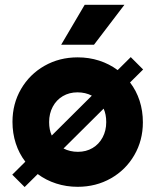

<svg xmlns="http://www.w3.org/2000/svg" viewBox="-20 -753 638 788"><path d="M134.8 -38.6 81.1 14.6 30.3 -36.1 84 -89.4Q58.1 -123 44.7 -164.6Q31.2 -206.1 31.2 -252.9Q31.2 -327.1 66.4 -387.7Q101.6 -448.2 162.6 -482.9Q223.6 -517.6 298.8 -517.6Q345.2 -517.6 387 -504.2Q428.7 -490.7 462.9 -465.3L516.6 -518.6L567.4 -467.8L513.7 -414.6Q539.6 -380.9 553 -339.4Q566.4 -297.9 566.4 -251Q566.4 -176.8 531.2 -116.2Q496.1 -55.7 435.1 -21Q374 13.7 298.8 13.7Q252.4 13.7 210.7 0.2Q168.9 -13.2 134.8 -38.6ZM416 -252Q416 -283.7 405.3 -307.1L240.7 -143.6Q267.1 -129.9 299.8 -129.9Q333.5 -129.9 359.9 -145.5Q386.2 -161.1 401.1 -189Q416 -216.8 416 -252ZM192.4 -196.8 356.9 -360.4Q330.6 -374 297.9 -374Q264.2 -374 237.8 -358.4Q211.4 -342.8 196.5 -314.9Q181.6 -287.1 181.6 -252Q181.6 -220.2 192.4 -196.8ZM231 -569.3 327.6 -733.4H490.7L365.7 -569.3Z"/></svg>

Font: Wanted Sans ExtraBold
Style: Regular
Weight: 800
Designer: Original Design by Kil Hyung-jin and Kang Hanbin, Wanted Lab, Inc; Hangeul from Source Han Sans by Jang Soo-young and Ka
Foundry: Wanted Lab, Inc.
Version: Version 1.003